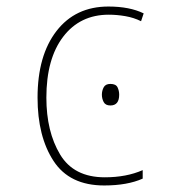

<svg xmlns="http://www.w3.org/2000/svg" viewBox="-20 -558 540 588"><path d="M417 -11V-37Q367 -15 301 -15Q206 -15 164 -85Q122 -155 122 -259Q122 -378 173.5 -445.5Q225 -513 313 -513Q338 -513 364 -508.5Q390 -504 412 -493L420 -517Q377 -538 312 -538Q211 -538 153 -463Q95 -388 95 -259Q95 -140 144 -65Q193 10 299 10Q370 10 417 -11ZM345 -268Q345 -280 340 -290.5Q335 -301 318 -301Q303 -301 297.5 -290.5Q292 -280 292 -268Q292 -256 297.5 -245.5Q303 -235 318 -235Q345 -235 345 -268Z"/></svg>

Font: Noto Sans Mono UI Condensed Thin
Style: Regular
Weight: 250
Width: 3
Designer: Monotype Design team
Foundry: Monotype Imaging Inc.
Version: 1.000